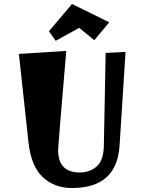

<svg xmlns="http://www.w3.org/2000/svg" viewBox="-20 -921 736 965"><path d="M342 24Q253 24 194.5 -31Q136 -86 123 -207L75 -650L313 -665Q272 -183 272 -168Q272 -54 381 -54Q431 -54 466 -84.5Q501 -115 502 -191L511 -655L611 -660L581 -190Q568 24 342 24ZM226 -764 342 -901 529 -809 454 -719 378 -781 260 -716Z"/></svg>

Font: Joti One
Style: Regular
Weight: 400
Designer: Eduardo Rodriguez Tunni
Foundry: Eduardo Rodriguez Tunni
Version: Version 1.001